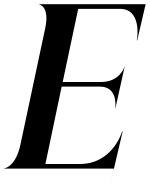

<svg xmlns="http://www.w3.org/2000/svg" viewBox="-35 -800 711 911"><path d="M656 -780H151.5V-778.5C154.5 -778.5 201 -767 179.5 -666L62 -114C40.5 -13 -8.5 -1.5 -15 -1.5V0H505.5L484.5 91L547 -176.5L544.5 -177C540.5 -160 491 -22 345 -22H180.5L257.5 -389H439.5C524.5 -389 513 -293.5 511.5 -285.5H512.5L540.5 -412.5L528 -355L556 -482L555 -482.5C553 -474.5 529 -411 444.5 -411H262.5L336 -758H534C637 -758 617 -620.5 614 -609L616 -608.5Z"/></svg>

Font: Beautique Display
Style: Bold
Weight: 700
Italic angle: -12°
Designer: Nhat-Quang Ngo
Version: Version 1.100;Glyphs 3.2.3 (3260)